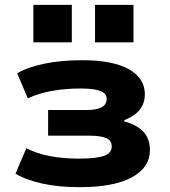

<svg xmlns="http://www.w3.org/2000/svg" viewBox="-20 -763 701 794"><path d="M310 11Q220 11 152 -4.5Q84 -20 44 -45L89 -150Q131 -128 186 -117.5Q241 -107 309 -107Q376 -107 409 -118Q442 -129 442 -157Q442 -183 418 -192.5Q394 -202 348 -202H179V-308H338Q378 -308 399.5 -319Q421 -330 421 -354Q421 -377 394.5 -387Q368 -397 314 -397Q251 -397 194.5 -387Q138 -377 95 -356L51 -460Q96 -486 165 -500Q234 -514 320 -514Q446 -514 512.5 -477Q579 -440 579 -373Q579 -336 558 -309.5Q537 -283 494 -266V-261Q530 -251 553.5 -235Q577 -219 588.5 -196Q600 -173 600 -143Q600 -70 525 -29.5Q450 11 310 11ZM373 -588V-743H532V-588ZM118 -588V-743H277V-588Z"/></svg>

Font: Nunito Sans 7pt SemiExpanded ExtraBold
Style: Regular
Weight: 800
Width: 6
Designer: Vernon Adams
Foundry: Vernon Adams
Version: Version 3.101;gftools[0.9.27]